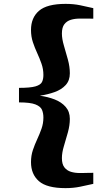

<svg xmlns="http://www.w3.org/2000/svg" viewBox="-20 -830 576 991"><path d="M318 141Q222 141 181 105.2Q140 69.5 140 7Q140 -27 149.8 -55.8Q159.5 -84.5 172 -111.2Q184.5 -138 194.2 -165.5Q204 -193 204 -223.5Q204 -245.5 196.8 -263Q189.5 -280.5 163 -291Q136.5 -301.5 78 -301.5V-376.5Q136.5 -376.5 163 -384.2Q189.5 -392 196.8 -406.8Q204 -421.5 204 -443Q204 -473.5 194.2 -501.2Q184.5 -529 172 -556Q159.5 -583 149.8 -612Q140 -641 140 -675.5Q140 -738.5 181.2 -774.2Q222.5 -810 318.5 -810Q359 -810 393.2 -803Q427.5 -796 461.5 -788V-733.5Q451.5 -734 438.8 -734Q426 -734 413.2 -734Q400.5 -734 390.5 -734Q366.5 -734 345.8 -727.8Q325 -721.5 312.2 -705Q299.5 -688.5 299.5 -657Q299.5 -629.5 310 -594.2Q320.5 -559 330.5 -522.2Q340.5 -485.5 340.5 -451.5Q340.5 -414.5 319 -391Q297.5 -367.5 262 -354.8Q226.5 -342 185.5 -336Q226.5 -330.5 262 -316.8Q297.5 -303 319 -278.2Q340.5 -253.5 340.5 -216.5Q340.5 -183.5 330.5 -147.2Q320.5 -111 310 -76.5Q299.5 -42 299.5 -14Q299.5 17.5 312.5 34Q325.5 50.5 346.2 56.8Q367 63 391 63Q401 63 413.8 62.8Q426.5 62.5 439.2 62.2Q452 62 461.5 62V119Q428 126.5 393.2 133.8Q358.5 141 318 141Z"/></svg>

Font: Merriweather 36pt Black
Style: Regular
Weight: 900
Version: Version 2.100